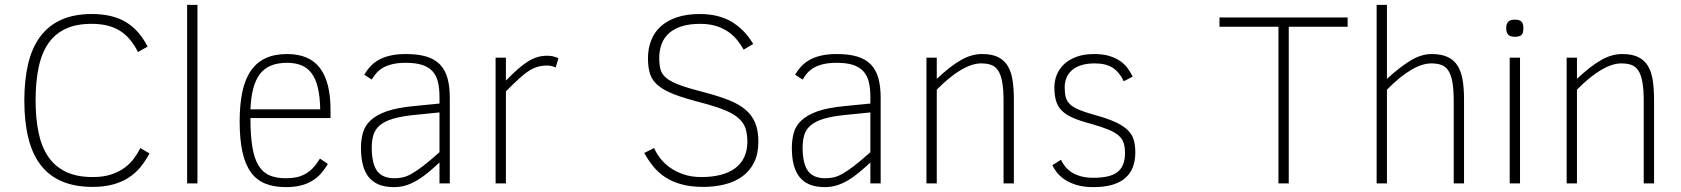

<svg xmlns="http://www.w3.org/2000/svg" viewBox="-20 -747 6848 782"><path d="M588.9 -122.1Q573.2 -92.3 553 -67.4Q532.7 -42.5 505.4 -24.4Q478 -6.3 441.7 3.9Q405.3 14.2 356.9 14.2Q285.2 14.2 232.7 -8.1Q180.2 -30.3 146 -74.5Q111.8 -118.7 95.5 -184.6Q79.1 -250.5 79.1 -337.9Q79.1 -420.9 94.5 -486.3Q109.9 -551.8 143.1 -596.9Q176.3 -642.1 228.5 -666Q280.8 -689.9 354 -689.9Q396.5 -689.9 431.2 -681.6Q465.8 -673.3 493.7 -656.5Q521.5 -639.6 543 -614.7Q564.5 -589.8 581.1 -557.1L542 -535.2Q527.3 -564 509.5 -585.4Q491.7 -606.9 469 -621.3Q446.3 -635.7 417.7 -642.8Q389.2 -649.9 353 -649.9Q291 -649.9 247.8 -629.9Q204.6 -609.9 177.2 -570.8Q149.9 -531.7 137.5 -473.1Q125 -414.6 125 -337.9Q125 -265.1 137 -207.3Q148.9 -149.4 176.3 -109.1Q203.6 -68.8 248 -47.4Q292.5 -25.9 357.9 -25.9Q402.3 -25.9 434.3 -36.9Q466.3 -47.9 489 -64.9Q511.7 -82 526.6 -103Q541.5 -124 551.8 -144Z M742.2 0V-727.1H784.2V0Z M1000 -266.1Q1000 -197.3 1007.6 -150.1Q1015.1 -103 1032 -74.5Q1048.8 -45.9 1076.4 -33.4Q1104 -21 1144 -21Q1167.5 -21 1186.8 -24.9Q1206.1 -28.8 1222.9 -38.1Q1239.7 -47.4 1254.4 -62.7Q1269 -78.1 1283.2 -101.1L1315.4 -79.1Q1302.2 -57.1 1286.9 -39.8Q1271.5 -22.5 1251.2 -10.3Q1231 2 1204.8 8.5Q1178.7 15.1 1144 15.1Q1096.2 15.1 1060.8 1Q1025.4 -13.2 1002.2 -44.9Q979 -76.7 967.5 -127.7Q956.1 -178.7 956.1 -252Q956.1 -320.8 967 -372.6Q978 -424.3 1001.5 -458.5Q1024.9 -492.7 1061.5 -509.8Q1098.1 -526.9 1149.4 -526.9Q1240.2 -526.9 1283.2 -469.7Q1326.2 -412.6 1326.2 -300.8V-266.1ZM1284.2 -301.8Q1283.2 -354.5 1274.4 -390.6Q1265.6 -426.8 1248.8 -449Q1231.9 -471.2 1207 -481.2Q1182.1 -491.2 1149.4 -491.2Q1111.3 -491.2 1084 -480Q1056.6 -468.8 1038.8 -445.6Q1021 -422.4 1011.5 -386.7Q1002 -351.1 1000 -301.8Z M1770 0V-85Q1746.1 -63 1724.1 -44.7Q1702.1 -26.4 1680.2 -13.2Q1658.2 0 1634.8 7.6Q1611.3 15.1 1584.5 15.1Q1548.3 15.1 1522.9 4.6Q1497.6 -5.9 1481.4 -26.1Q1465.3 -46.4 1457.8 -76.2Q1450.2 -106 1450.2 -144Q1450.2 -177.2 1458 -205.8Q1465.8 -234.4 1489 -256.3Q1512.2 -278.3 1554.4 -293.5Q1596.7 -308.6 1665 -314.9L1770 -325.2V-352.1Q1770 -387.2 1763.7 -413.3Q1757.3 -439.5 1741.5 -456.8Q1725.6 -474.1 1699.2 -482.7Q1672.9 -491.2 1633.3 -491.2Q1601.6 -491.2 1578.9 -485.8Q1556.2 -480.5 1540 -471.2Q1523.9 -461.9 1513.2 -449.5Q1502.4 -437 1494.1 -422.9L1463.4 -442.9Q1475.1 -462.4 1490 -478Q1504.9 -493.7 1524.9 -504.4Q1544.9 -515.1 1571.5 -521Q1598.1 -526.9 1633.3 -526.9Q1683.1 -526.9 1717.3 -516.4Q1751.5 -505.9 1772.5 -483.9Q1793.5 -461.9 1802.7 -428.2Q1812 -394.5 1812 -348.1V0ZM1770 -289.1 1667.5 -278.8Q1613.8 -273.4 1580.1 -263.2Q1546.4 -252.9 1527.3 -236.8Q1508.3 -220.7 1501.2 -198.2Q1494.1 -175.8 1494.1 -146Q1494.1 -80.6 1515.9 -50.8Q1537.6 -21 1587.4 -21Q1604.5 -21 1620.8 -24.7Q1637.2 -28.3 1657.5 -39.8Q1677.7 -51.3 1704.6 -72Q1731.4 -92.8 1770 -127Z M2243.2 -472.2Q2232.9 -476.6 2225.6 -478.3Q2218.3 -480 2208.5 -480Q2188 -480 2170.9 -475.3Q2153.8 -470.7 2135.3 -459Q2116.7 -447.3 2094.2 -426.8Q2071.8 -406.2 2040.5 -375V0H1998.5V-512.2H2040.5V-418.9Q2066.9 -445.8 2088.4 -464.8Q2109.9 -483.9 2129.4 -496.1Q2148.9 -508.3 2168 -514.2Q2187 -520 2208.5 -520Q2221.2 -520 2232.2 -517.6Q2243.2 -515.1 2254.4 -509.8Z M3068.8 -169.9Q3068.8 -120.6 3051.5 -85.7Q3034.2 -50.8 3003.7 -28.6Q2973.1 -6.3 2932.1 3.9Q2891.1 14.2 2843.8 14.2Q2793.9 14.2 2756.3 3.9Q2718.8 -6.3 2690.4 -24.7Q2662.1 -43 2641.4 -68.4Q2620.6 -93.8 2604 -124L2644 -144Q2652.8 -124 2668.7 -103Q2684.6 -82 2708.3 -64.9Q2731.9 -47.9 2763.9 -36.9Q2795.9 -25.9 2836.9 -25.9Q2880.9 -25.9 2915.5 -34.9Q2950.2 -43.9 2974.4 -62Q2998.5 -80.1 3011.2 -106.9Q3023.9 -133.8 3023.9 -169.9Q3023.9 -201.7 3016.1 -224.9Q3008.3 -248 2987.3 -266.4Q2966.3 -284.7 2929.7 -299.3Q2893.1 -314 2835.9 -329.1Q2769 -346.2 2727.1 -362.3Q2685.1 -378.4 2660.9 -398.4Q2636.7 -418.5 2627.9 -445.1Q2619.1 -471.7 2619.1 -509.8Q2619.1 -549.3 2632.1 -582.5Q2645 -615.7 2671.1 -639.4Q2697.3 -663.1 2736.8 -676.5Q2776.4 -689.9 2830.1 -689.9Q2906.7 -689.9 2959.7 -658.4Q3012.7 -627 3047.9 -567.9L3008.8 -544.9Q2996.6 -566.9 2980.5 -586.2Q2964.4 -605.5 2942.9 -619.6Q2921.4 -633.8 2894 -641.8Q2866.7 -649.9 2832 -649.9Q2788.1 -649.9 2756.6 -639.9Q2725.1 -629.9 2704.6 -611.6Q2684.1 -593.3 2674.6 -567.4Q2665 -541.5 2665 -509.8Q2665 -481 2671.1 -461.4Q2677.2 -441.9 2696.8 -427Q2716.3 -412.1 2752.4 -399.2Q2788.6 -386.2 2848.1 -371.1Q2905.8 -356 2947.5 -339.6Q2989.3 -323.2 3016.1 -300.5Q3043 -277.8 3055.9 -246.3Q3068.8 -214.8 3068.8 -169.9Z M3524.9 0V-85Q3501 -63 3479 -44.7Q3457 -26.4 3435.1 -13.2Q3413.1 0 3389.6 7.6Q3366.2 15.1 3339.4 15.1Q3303.2 15.1 3277.8 4.6Q3252.4 -5.9 3236.3 -26.1Q3220.2 -46.4 3212.6 -76.2Q3205.1 -106 3205.1 -144Q3205.1 -177.2 3212.9 -205.8Q3220.7 -234.4 3243.9 -256.3Q3267.1 -278.3 3309.3 -293.5Q3351.6 -308.6 3419.9 -314.9L3524.9 -325.2V-352.1Q3524.9 -387.2 3518.6 -413.3Q3512.2 -439.5 3496.3 -456.8Q3480.5 -474.1 3454.1 -482.7Q3427.7 -491.2 3388.2 -491.2Q3356.4 -491.2 3333.7 -485.8Q3311 -480.5 3294.9 -471.2Q3278.8 -461.9 3268.1 -449.5Q3257.3 -437 3249 -422.9L3218.3 -442.9Q3230 -462.4 3244.9 -478Q3259.8 -493.7 3279.8 -504.4Q3299.8 -515.1 3326.4 -521Q3353 -526.9 3388.2 -526.9Q3438 -526.9 3472.2 -516.4Q3506.3 -505.9 3527.3 -483.9Q3548.3 -461.9 3557.6 -428.2Q3566.9 -394.5 3566.9 -348.1V0ZM3524.9 -289.1 3422.4 -278.8Q3368.7 -273.4 3335 -263.2Q3301.3 -252.9 3282.2 -236.8Q3263.2 -220.7 3256.1 -198.2Q3249 -175.8 3249 -146Q3249 -80.6 3270.8 -50.8Q3292.5 -21 3342.3 -21Q3359.4 -21 3375.7 -24.7Q3392.1 -28.3 3412.4 -39.8Q3432.6 -51.3 3459.5 -72Q3486.3 -92.8 3524.9 -127Z M4067.4 0V-335Q4067.4 -382.3 4062 -412.4Q4056.6 -442.4 4045.4 -459.5Q4034.2 -476.6 4016.8 -482.7Q3999.5 -488.8 3976.1 -488.8Q3939.5 -488.8 3894.5 -462.6Q3849.6 -436.5 3795.4 -381.8V0H3753.4V-512.2H3795.4V-425.8Q3821.8 -450.7 3845.7 -469.5Q3869.6 -488.3 3891.8 -501.2Q3914.1 -514.2 3935.8 -520.5Q3957.5 -526.9 3980 -526.9Q4019.5 -526.9 4044.7 -514.6Q4069.8 -502.4 4084.2 -478.8Q4098.6 -455.1 4104 -420.7Q4109.4 -386.2 4109.4 -341.8V0Z M4604 -125Q4604 -92.8 4594.2 -66.9Q4584.5 -41 4564 -22.7Q4543.5 -4.4 4511 5.4Q4478.5 15.1 4433.1 15.1Q4393.1 15.1 4364 6.1Q4335 -2.9 4315.2 -16.6Q4295.4 -30.3 4283.7 -45.9Q4272 -61.5 4266.1 -74.2L4301.3 -96.2Q4308.6 -80.6 4319.8 -67.1Q4331.1 -53.7 4346.9 -43.9Q4362.8 -34.2 4383.8 -28.6Q4404.8 -22.9 4432.1 -22.9Q4463.4 -22.9 4487.8 -27.8Q4512.2 -32.7 4528.6 -44.2Q4544.9 -55.7 4553.5 -75.2Q4562 -94.7 4562 -124Q4562 -147.5 4556.6 -164.6Q4551.3 -181.6 4535.9 -195.1Q4520.5 -208.5 4492.9 -219.7Q4465.3 -231 4421.4 -243.2Q4377.4 -254.9 4348.9 -267.6Q4320.3 -280.3 4304 -297.1Q4287.6 -314 4281 -336.7Q4274.4 -359.4 4274.4 -392.1Q4274.4 -417.5 4283.9 -441.7Q4293.5 -465.8 4313.2 -484.9Q4333 -503.9 4363.8 -515.4Q4394.5 -526.9 4437 -526.9Q4471.7 -526.9 4497.1 -519.3Q4522.5 -511.7 4541 -499.3Q4559.6 -486.8 4572 -470Q4584.5 -453.1 4593.3 -435.1L4557.1 -416Q4538.6 -454.1 4511.2 -471.4Q4483.9 -488.8 4439 -488.8Q4407.7 -488.8 4384.8 -481.7Q4361.8 -474.6 4346.7 -461.7Q4331.5 -448.7 4324 -430.9Q4316.4 -413.1 4316.4 -391.1Q4316.4 -368.2 4320.6 -351.8Q4324.7 -335.4 4337.4 -323Q4350.1 -310.5 4373.5 -300.5Q4397 -290.5 4435.1 -279.8Q4489.3 -265.1 4522.2 -250Q4555.2 -234.9 4573.5 -216.8Q4591.8 -198.7 4597.9 -176.5Q4604 -154.3 4604 -125Z M5229 -638.2V0H5187V-638.2H4946.8V-675.8H5468.8V-638.2Z M5900.9 0V-335Q5900.9 -382.3 5895.5 -412.4Q5890.1 -442.4 5878.9 -459.5Q5867.7 -476.6 5850.3 -482.7Q5833 -488.8 5809.6 -488.8Q5772.9 -488.8 5728 -462.6Q5683.1 -436.5 5628.9 -381.8V0H5586.9V-727.1H5628.9V-425.8Q5679.2 -472.2 5723.6 -499.5Q5768.1 -526.9 5810.5 -526.9Q5851.1 -526.9 5876.7 -514.6Q5902.3 -502.4 5917 -478.8Q5931.6 -455.1 5937.3 -420.7Q5942.9 -386.2 5942.9 -341.8V0Z M6184.6 -631.8Q6184.6 -611.3 6176.5 -604.2Q6168.5 -597.2 6149.9 -597.2Q6129.9 -597.2 6122.3 -606.2Q6114.7 -615.2 6114.7 -631.8Q6114.7 -649.9 6122.8 -658.4Q6130.9 -667 6149.9 -667Q6169.4 -667 6177 -658.9Q6184.6 -650.9 6184.6 -631.8ZM6128.9 0V-512.2H6170.9V0Z M6674.8 0V-335Q6674.8 -382.3 6669.4 -412.4Q6664.1 -442.4 6652.8 -459.5Q6641.6 -476.6 6624.3 -482.7Q6606.9 -488.8 6583.5 -488.8Q6546.9 -488.8 6502 -462.6Q6457 -436.5 6402.8 -381.8V0H6360.8V-512.2H6402.8V-425.8Q6429.2 -450.7 6453.1 -469.5Q6477.1 -488.3 6499.3 -501.2Q6521.5 -514.2 6543.2 -520.5Q6564.9 -526.9 6587.4 -526.9Q6627 -526.9 6652.1 -514.6Q6677.2 -502.4 6691.7 -478.8Q6706.1 -455.1 6711.4 -420.7Q6716.8 -386.2 6716.8 -341.8V0Z"/></svg>

Font: Clear Sans Thin
Style: Regular
Weight: 250
Foundry: Intel Corporation
Version: Version 1.00